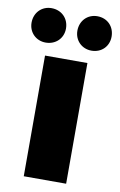

<svg xmlns="http://www.w3.org/2000/svg" viewBox="-100 -830 548 879"><g transform="rotate(10 174.0 -390.0)"><path d="M75 0H272V-561H75ZM67 -620C114 -620 148 -654 148 -699C148 -746 114 -780 67 -780C22 -780 -12 -746 -12 -699C-12 -654 22 -620 67 -620ZM280 -620C327 -620 360 -654 360 -699C360 -746 327 -780 280 -780C235 -780 201 -746 201 -699C201 -654 235 -620 280 -620Z"/></g></svg>

Font: SVN-Poppins ExtraBold
Style: Regular
Weight: 800
Designer: Ninad Kale (Devanagari), Jonny Pinhorn (Latin)
Foundry: Indian Type Foundry
Version: Version 3.002 2017; ttfautohint (v1.8.3)